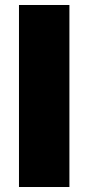

<svg xmlns="http://www.w3.org/2000/svg" viewBox="-20 -749 355 769"><path d="M56 0V-729H258V0Z"/></svg>

Font: Mona Sans Expanded ExtraBold
Style: Regular
Weight: 800
Width: 7
Designer: Deni Anggara
Foundry: GitHub
Version: Version 1.001; ttfautohint (v1.8.4.7-5d5b);gftools[0.9.33]